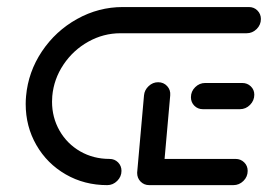

<svg xmlns="http://www.w3.org/2000/svg" viewBox="-20 -539 780 559"><path d="M701.1 -41.5Q701.1 -24.4 688.7 -12.2Q676.3 0 659.6 0H414.4Q399.6 0 389.4 -10.2Q379.3 -20.4 379.3 -35.6Q379.3 -52.2 391.7 -64.3Q404.1 -76.3 420.7 -76.3H665.9Q680.7 -76.3 690.9 -66.3Q701.1 -56.3 701.1 -41.5ZM379.3 -36.3 399.3 -261.5Q400.7 -277 412.8 -288.3Q424.8 -299.6 440.4 -299.6Q456.3 -299.6 466.7 -288.3Q477 -277 475.6 -261.5L455.6 -36.3ZM333.7 -41.5Q333.7 -24.8 321.3 -12.4Q308.9 0 292.2 0Q225.6 0 171.3 -31.3Q117 -62.6 85.9 -116.7Q54.8 -170.7 54.8 -236.3Q54.8 -247.8 55.9 -259.3Q62.2 -329.6 102 -389.3Q141.9 -448.9 204.4 -483.7Q267 -518.5 337.4 -518.5H704.8Q719.6 -518.5 729.6 -508.3Q739.6 -498.1 739.6 -483.7Q739.6 -466.7 727.2 -454.4Q714.8 -442.2 698.1 -442.2H330.7Q281.1 -442.2 237 -417.6Q193 -393 164.8 -350.9Q136.7 -308.9 132.2 -259.3Q131.5 -248.1 131.5 -243Q131.5 -197 153.3 -158.7Q175.2 -120.4 213.5 -98.3Q251.9 -76.3 298.9 -76.3Q313.7 -76.3 323.7 -66.3Q333.7 -56.3 333.7 -41.5ZM535.9 -255.9Q535.9 -273 548.3 -285.2Q560.7 -297.4 577.4 -297.4H685.2Q700 -297.4 710.2 -287.6Q720.4 -277.8 720.4 -263.3Q720.4 -246.3 708 -233.7Q695.6 -221.1 678.5 -221.1H570.7Q555.9 -221.1 545.9 -231.1Q535.9 -241.1 535.9 -255.9Z"/></svg>

Font: 26F Galaxy Sans
Style: Bold Italic
Weight: 700
Italic angle: -5°
Designer: C₂₉H₂₅N₃O₅
Version: Version 1.200